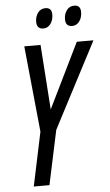

<svg xmlns="http://www.w3.org/2000/svg" viewBox="-60 -937 559 976"><g transform="rotate(-5 219.5 -449.0)"><path d="M242 -863Q242 -898 210 -898Q185 -898 171 -878.5Q157 -859 157 -833Q157 -796 191 -796Q213 -796 227.5 -815Q242 -834 242 -863ZM389 -863Q389 -898 357 -898Q332 -898 318 -878.5Q304 -859 304 -833Q304 -796 338 -796Q360 -796 374.5 -815Q389 -834 389 -863ZM152 0 211 -277 439 -714H354L192 -383L169 -714H86L130 -275L72 0Z"/></g></svg>

Font: Noto Sans Display Condensed
Style: Italic
Weight: 400
Width: 3
Designer: Monotype Design team
Foundry: Monotype Imaging Inc.
Version: 1.000